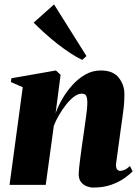

<svg xmlns="http://www.w3.org/2000/svg" viewBox="-20 -833 626 865"><path d="M230.5 -323Q241 -353 260 -386.2Q279 -419.5 305.5 -449Q332 -478.5 364.2 -497Q396.5 -515.5 434 -515.5Q489.5 -515.5 515 -483Q540.5 -450.5 540.5 -409Q540.5 -379.5 537.8 -352.8Q535 -326 531 -300Q527 -274 523.5 -247Q520.5 -222.5 516.2 -193Q512 -163.5 508.5 -136.5Q505 -109.5 502.5 -92.5Q502.5 -74.5 508.5 -68.8Q514.5 -63 521 -63Q529.5 -63 541.2 -68Q553 -73 565.5 -85L577.5 -61Q564.5 -47.5 540.8 -30.5Q517 -13.5 482 -0.8Q447 12 399.5 12Q385.5 12 370.2 6Q355 0 344.8 -13.2Q334.5 -26.5 334.5 -49Q334.5 -58 336.5 -77.5Q338.5 -97 341.8 -121.8Q345 -146.5 348.5 -171.8Q352 -197 355 -217Q358.5 -242 361.8 -265Q365 -288 367.8 -307.8Q370.5 -327.5 372 -342.8Q373.5 -358 373.5 -366.5Q373.5 -381 371.8 -391Q370 -401 364.5 -406Q359 -411 347.5 -411Q331.5 -411 313.5 -397.5Q295.5 -384 278.2 -362.2Q261 -340.5 246.2 -315.2Q231.5 -290 222.5 -266.5L186 0H23L82.5 -440L29 -463.5L31.5 -480.5L232 -515.5L253 -496ZM350.5 -563Q326 -574.5 297.8 -593Q269.5 -611.5 240 -634.5Q210.5 -657.5 182.8 -682.5Q155 -707.5 131.5 -731L223.5 -813L369.5 -580.5Z"/></svg>

Font: Merriweather 144pt Black
Style: Italic
Weight: 900
Italic angle: -7.8°
Version: Version 2.101